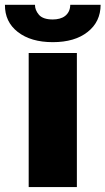

<svg xmlns="http://www.w3.org/2000/svg" viewBox="-67 -761 429 781"><path d="M49.7 -545.5H245.7V0H49.7ZM-46.9 -741.5H75.3Q74.9 -720.2 91.6 -700.6Q108.3 -681.8 147.7 -681.8Q162.3 -681.8 175.1 -685.2Q187.9 -688.6 197.4 -695.8Q207 -703.1 212.7 -714.3Q218.4 -725.5 218.8 -741.5H342.3Q342 -672.2 289.4 -631Q236.9 -589.5 147.7 -589.5Q58.6 -589.5 5.3 -631Q-47.6 -672.2 -46.9 -741.5Z"/></svg>

Font: Inter P Black
Style: Regular
Weight: 900
Designer: Rasmus Andersson
Foundry: rsms
Version: Version 3.018;git-588b23468